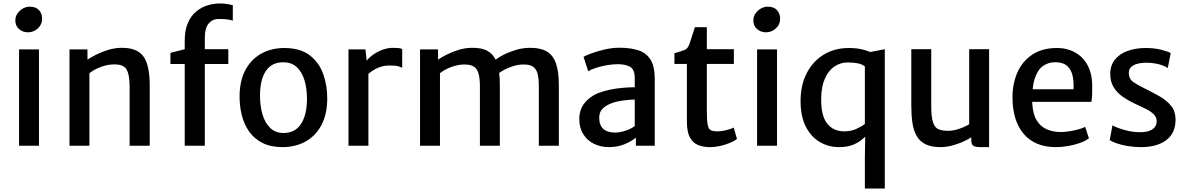

<svg xmlns="http://www.w3.org/2000/svg" viewBox="-20 -841 6852 1108"><path d="M90 0V-556H205V0ZM141 -654.5Q112 -654.5 90.2 -673Q68.5 -691.5 68.5 -723.5Q68.5 -745.5 80.8 -763.2Q93 -781 112 -791.8Q131 -802.5 151.5 -802.5Q187 -802.5 205 -782.5Q223 -762.5 223 -733.5Q223 -699 198.2 -676.8Q173.5 -654.5 141 -654.5Z M381 0V-556H484.5L485 -497Q505.5 -511 536.8 -526.5Q568 -542 604.2 -553Q640.5 -564 676.5 -565Q766 -567.5 805 -518.8Q844 -470 844 -347.5V0H728V-341.5Q728 -411.5 709.2 -442Q690.5 -472.5 628 -469Q610.5 -468.5 587.8 -462.8Q565 -457 541.2 -446.2Q517.5 -435.5 496 -419V0Z M1046 0V-471.5H963.5V-536L1046 -557V-606Q1046 -668 1064.5 -709.5Q1083 -751 1113.2 -775.5Q1143.5 -800 1179.2 -810.5Q1215 -821 1249 -821Q1273.5 -821 1294.5 -817.2Q1315.5 -813.5 1323.5 -811V-722Q1309 -726.5 1291 -729Q1273 -731.5 1241 -731.5Q1206.5 -731.5 1184.2 -705.2Q1162 -679 1162 -626V-557H1297.5V-471.5H1162V0Z M1610.5 8Q1542.5 8 1495 -16Q1447.5 -40 1418 -81.5Q1388.5 -123 1375.2 -176.8Q1362 -230.5 1362.5 -290Q1364 -379.5 1398 -440.5Q1432 -501.5 1490 -532.8Q1548 -564 1620.5 -564Q1711.5 -564 1766.2 -522.8Q1821 -481.5 1845.2 -413.8Q1869.5 -346 1868.5 -267Q1867 -177.5 1833.2 -116.2Q1799.5 -55 1741.8 -23.5Q1684 8 1610.5 8ZM1613.5 -73.5Q1682 -72.5 1716.8 -125.2Q1751.5 -178 1751.5 -271.5Q1751.5 -329.5 1737.5 -376.8Q1723.5 -424 1693.8 -452.5Q1664 -481 1617.5 -481.5Q1549.5 -483 1515 -432.5Q1480.5 -382 1480.5 -288.5Q1480.5 -230.5 1494.5 -182Q1508.5 -133.5 1538 -104Q1567.5 -74.5 1613.5 -73.5Z M1991 0V-556H2089L2096 -491Q2105 -504 2124.5 -519Q2148.5 -538 2181.2 -551.5Q2214 -565 2248 -565Q2267 -565 2280.8 -563.5Q2294.5 -562 2301 -558V-450Q2293.5 -454 2278.2 -458.5Q2263 -463 2229 -463Q2198 -463 2173.2 -454.2Q2148.5 -445.5 2130 -433Q2116 -423.5 2106 -414.5V0Z M2404 0V-556H2507.5L2508 -497Q2528.5 -511 2559.2 -526.5Q2590 -542 2626 -553Q2662 -564 2698 -565Q2758 -567 2794.5 -546.5Q2823.5 -530 2840 -496.5Q2858 -510.5 2885.5 -524.5Q2918 -541 2956.8 -552.8Q2995.5 -564.5 3035 -565Q3094.5 -566 3132 -546Q3169.5 -526 3187.2 -478.2Q3205 -430.5 3205 -349V0H3089.5V-341.5Q3089.5 -387 3082.2 -415.8Q3075 -444.5 3054.2 -457.5Q3033.5 -470.5 2992 -468.5Q2963 -468 2926 -454Q2890 -441 2860.5 -420Q2864.5 -388 2864.5 -348.5V0H2749.5V-341.5Q2749.5 -387 2741.8 -415.8Q2734 -444.5 2713 -457.5Q2692 -470.5 2651 -468.5Q2625 -468 2588.2 -455.8Q2551.5 -443.5 2519 -419V0Z M3758.5 0H3649.5V-47Q3627.5 -27 3586 -9.5Q3544.5 8 3495 8Q3445 8 3406.2 -11.8Q3367.5 -31.5 3345.2 -67.8Q3323 -104 3323 -153.5Q3323 -207 3351.8 -244.2Q3380.5 -281.5 3429 -302.5Q3461 -315.5 3498.5 -323.2Q3536 -331 3573.5 -334.2Q3611 -337.5 3643 -337.5V-390Q3643 -439 3617.2 -454.8Q3591.5 -470.5 3544 -470.5Q3512.5 -470.5 3479 -464.2Q3445.5 -458 3417.5 -448.8Q3389.5 -439.5 3374.5 -430L3347.5 -513Q3359 -520 3391.8 -532.5Q3424.5 -545 3468.2 -555.2Q3512 -565.5 3555 -565.5Q3617.5 -565.5 3663.2 -551Q3709 -536.5 3733.8 -497.2Q3758.5 -458 3758.5 -383.5ZM3596 -263.5Q3569 -261 3542.5 -255.2Q3516 -249.5 3497.5 -240.5Q3472 -229 3455 -211Q3438 -193 3438 -161Q3438 -119 3461.2 -97.5Q3484.5 -76 3530.5 -76Q3554 -76 3578 -83Q3602 -90 3619.8 -99Q3637.5 -108 3643 -114.5V-266.5Q3623.5 -266.5 3596 -263.5Z M4077 8Q4037.5 8 4007.5 -4.5Q3977.5 -17 3960.8 -48.8Q3944 -80.5 3944 -139V-472H3872V-534Q3909 -544.5 3928.5 -551.8Q3948 -559 3957 -583Q3961 -594 3966 -609.2Q3971 -624.5 3977 -643.2Q3983 -662 3990 -684H4059V-557H4215V-472H4059V-200Q4059 -146 4063.8 -121.2Q4068.5 -96.5 4081.8 -89.8Q4095 -83 4121 -83Q4135 -83 4153.2 -86.2Q4171.5 -89.5 4188.2 -94.5Q4205 -99.5 4214 -105L4233 -39Q4218 -27.5 4192.8 -16.8Q4167.5 -6 4137.2 1Q4107 8 4077 8Z M4349 0V-556H4464V0ZM4400 -654.5Q4371 -654.5 4349.2 -673Q4327.5 -691.5 4327.5 -723.5Q4327.5 -745.5 4339.8 -763.2Q4352 -781 4371 -791.8Q4390 -802.5 4410.5 -802.5Q4446 -802.5 4464 -782.5Q4482 -762.5 4482 -733.5Q4482 -699 4457.2 -676.8Q4432.5 -654.5 4400 -654.5Z M4971 68 4973 -52Q4966 -45.5 4957 -38Q4937 -20 4904 -6Q4871 8 4820.5 8Q4762 8 4711.8 -21Q4661.5 -50 4630.8 -109Q4600 -168 4600 -258.5Q4600 -349 4635 -417.8Q4670 -486.5 4732.8 -525.2Q4795.5 -564 4880 -564Q4931.5 -564 4972 -551.5Q4990.5 -546 5002.5 -541L5086 -557V247H4971ZM4930.5 -475.5Q4905.5 -480.5 4871.5 -480.5Q4829 -480.5 4794.8 -457Q4760.5 -433.5 4740 -387Q4719.5 -340.5 4719 -272Q4717.5 -174 4753 -128.5Q4788.5 -83 4852.5 -83Q4891.5 -83 4922.8 -97.5Q4954 -112 4971 -125.5V-457.5Q4955.5 -470.5 4930.5 -475.5Z M5408 8Q5353.5 8 5320 -9Q5286.5 -26 5269 -57.8Q5251.5 -89.5 5245.2 -133.5Q5239 -177.5 5239 -231V-557H5354V-232Q5354 -166 5364.2 -135Q5374.5 -104 5396.2 -95Q5418 -86 5453 -86Q5473.5 -86 5496.8 -92.2Q5520 -98.5 5540.5 -107.2Q5561 -116 5573 -124V-557H5688V8H5635Q5612 8 5598.5 1.2Q5585 -5.5 5585 -33V-48.5Q5563 -34.5 5534 -21.5Q5504 -8.5 5471 -0.2Q5438 8 5408 8Z M6073 8Q5953 8 5888 -68Q5823 -144 5823 -279Q5823 -360 5851.8 -424Q5880.5 -488 5936.8 -525.5Q5993 -563 6075 -564Q6117 -565 6154 -552Q6191 -539 6219.5 -512.8Q6248 -486.5 6264.8 -446.5Q6281.5 -406.5 6283 -353Q6283 -321.5 6282.5 -296.8Q6282 -272 6278 -253H5936.5Q5937 -249.5 5937 -246Q5940 -183 5962.5 -146.5Q5985 -110 6021.5 -94.5Q6058 -79 6103 -79Q6122 -79 6149.5 -83.2Q6177 -87.5 6202.8 -94.2Q6228.5 -101 6242 -109L6264 -43Q6245.5 -28 6213.8 -16.5Q6182 -5 6145 1.5Q6108 8 6073 8ZM6175 -326Q6177.5 -366 6170.2 -401.8Q6163 -437.5 6139.2 -459.8Q6115.5 -482 6069 -482Q6030 -482 5999 -460.2Q5968 -438.5 5951 -387Q5942.5 -361 5939 -326Z M6384 -33 6400 -118Q6407.5 -112.5 6431.2 -103.2Q6455 -94 6488.2 -86.2Q6521.5 -78.5 6557 -78Q6605 -77.5 6630 -94.5Q6655 -111.5 6655 -142Q6655 -163.5 6640 -179.5Q6625 -195.5 6598.8 -209.2Q6572.5 -223 6539 -238Q6494 -258.5 6459.5 -282.5Q6425 -306.5 6405.8 -339Q6386.5 -371.5 6387 -417Q6388 -466.5 6415.8 -499.2Q6443.5 -532 6489.5 -548Q6535.5 -564 6592 -564Q6644.5 -564 6684 -553.2Q6723.5 -542.5 6736 -535L6719 -448Q6710 -455.5 6691.2 -462.8Q6672.5 -470 6648 -474.5Q6623.5 -479 6598 -479Q6547 -479 6521 -464.2Q6495 -449.5 6494 -423Q6493.5 -386.5 6519.2 -368.5Q6545 -350.5 6581 -333Q6632.5 -308 6674 -283.8Q6715.5 -259.5 6739.8 -228.2Q6764 -197 6764 -151Q6764 -73 6710.5 -32.5Q6657 8 6564 8Q6525.5 8 6489.2 2Q6453 -4 6425.2 -13.5Q6397.5 -23 6384 -33Z"/></svg>

Font: Koeln Type Sans
Style: Regular
Weight: 400
Designer: Eben Sorkin
Foundry: Eben Sorkin
Version: Version 2.001